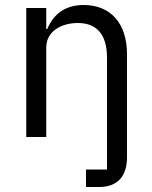

<svg xmlns="http://www.w3.org/2000/svg" viewBox="-20 -548 608 768"><path d="M324 130V200H377C453 200 488 153 488 82V-331C488 -456 421 -528 315 -528C238 -528 194 -490 169 -432H165V-516H85V0H165V-358C165 -424 227 -456 291 -456C368 -456 408 -409 408 -317V130Z"/></svg>

Font: Braiins Sans
Style: Regular
Weight: 400
Designer: Mike Abbink, Paul van der Laan, Pieter van Rosmalen, Jiri Chlebus, Lubos Buracinsky
Foundry: Bold Monday, Sudetype
Version: Version 1.000;hotconv 1.0.109;makeotfexe 2.5.65596